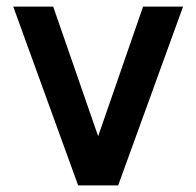

<svg xmlns="http://www.w3.org/2000/svg" viewBox="-20 -560 593 580"><path d="M337 0H216L20 -540H140.7L276.5 -148.5L412.2 -540H533Z"/></svg>

Font: Manrope Variable Light
Style: Regular
Weight: 200
Designer: Mikhail Sharanda
Foundry: Mikhail Sharanda
Version: Version 4.505